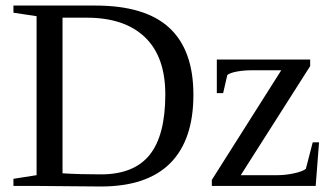

<svg xmlns="http://www.w3.org/2000/svg" viewBox="-20 -675 1206 697"><path d="M580.1 -332Q580.1 -469.2 506.1 -540Q432.1 -610.8 294.9 -610.8H207V-45.9Q265.6 -42 346.2 -42Q466.3 -42 523.2 -112.8Q580.1 -183.6 580.1 -332ZM326.2 -654.8Q507.3 -654.8 594.7 -574Q682.1 -493.2 682.1 -331.1Q682.1 -167 597.9 -82.5Q513.7 2 346.2 2L112.8 0H28.8V-25.9L112.8 -39.1V-616.2L28.8 -628.9V-654.8ZM749 0V-22L1001 -419.9H893.1Q865.7 -419.9 840.3 -415.3Q814.9 -410.6 805.2 -402.8L790 -336.9H767.1V-459H1106V-435.1L854 -39.1H988.3Q1016.1 -39.1 1046.9 -45.7Q1077.6 -52.2 1090.3 -62L1115.2 -158.2H1138.2L1126 0Z"/></svg>

Font: Times New Roman
Style: Regular
Weight: 400
Designer: Steve Matteson
Foundry: Ascender Corporation
Version: Version 2.00.3